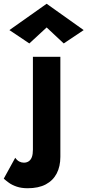

<svg xmlns="http://www.w3.org/2000/svg" viewBox="-114 -762 465 1021"><path d="M-33 77 -94 188Q-83 198 -66.5 210Q-50 222 -25 230.5Q0 239 33 239Q91 239 129.5 218.5Q168 198 187.5 160.5Q207 123 207 72V-460H61V34Q61 58 55.5 73Q50 88 39 95.5Q28 103 13 103Q0 103 -11.5 97Q-23 91 -33 77ZM134 -616 225 -531 331 -602 134 -742 -64 -602 42 -531Z"/></svg>

Font: Glinicke Jost Bold
Style: Bold
Weight: 700
Version: Version 3.710